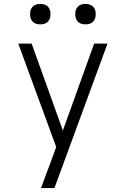

<svg xmlns="http://www.w3.org/2000/svg" viewBox="-20 -742 640 977"><path d="M189 215Q200 184 211.5 153Q223 122 235 91L266 6L73 -520H141L300 -78L459 -520H527L257 215ZM415 -618Q404 -618 394 -621Q384 -624 376.5 -631.5Q369 -639 366 -649Q363 -659 363 -670Q363 -681 366 -691Q369 -701 376.5 -708.5Q384 -716 394 -719Q404 -722 415 -722Q426 -722 436 -719Q446 -716 453.5 -708.5Q461 -701 464 -691Q467 -681 467 -670Q467 -659 464 -649Q461 -639 453.5 -631.5Q446 -624 436 -621Q426 -618 415 -618ZM185 -618Q174 -618 164 -621Q154 -624 146.5 -631.5Q139 -639 136 -649Q133 -659 133 -670Q133 -681 136 -691Q139 -701 146.5 -708.5Q154 -716 164 -719Q174 -722 185 -722Q196 -722 206 -719Q216 -716 223.5 -708.5Q231 -701 234 -691Q237 -681 237 -670Q237 -659 234 -649Q231 -639 223.5 -631.5Q216 -624 206 -621Q196 -618 185 -618Z"/></svg>

Font: Iosevka Aile Light
Style: Regular
Weight: 300
Designer: Belleve Invis
Foundry: Belleve Invis
Version: Version 27.3.5; ttfautohint (v1.8.4)